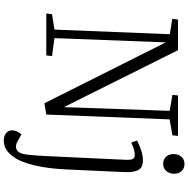

<svg xmlns="http://www.w3.org/2000/svg" viewBox="-10 -776 1014 1035"><g transform="rotate(90 497.5 -258.0)"><path d="M557 -95 577 -665 491 -680 494 -710H712L709 -680L623 -665L597 0L536 10L208 -644L185 -44L282 -31L278 0H52L56 -31L139 -44L164 -666L81 -679L85 -710H250ZM810 -686Q810 -712 824.5 -728.5Q839 -745 863 -745Q887 -745 901.5 -729.5Q916 -714 916 -689Q916 -664 901.5 -647Q887 -630 862 -630Q839 -630 824.5 -645.5Q810 -661 810 -686ZM893 -112Q889 -12 870.5 65.5Q852 143 821 182Q786 229 738 229Q711 229 696.5 216Q682 203 682 185Q682 159 704 134L738 153Q765 170 786.5 159.5Q808 149 813 103Q816 78 818 50Q820 22 821 -4L841 -430Q842 -455 836.5 -466Q831 -477 815 -477Q788 -477 748 -458L737 -489Q757 -500 787 -510.5Q817 -521 844 -521Q884 -521 897 -494.5Q910 -468 907 -414Z"/></g></svg>

Font: Literata 36pt Light
Style: Italic
Weight: 300
Italic angle: -2°
Designer: Latin by Veronika Burian and Jose Scaglione. Greek by Irene Vlachou. Cyrillic by Vera Evstafieva
Foundry: TypeTogether
Version: Version 3.002